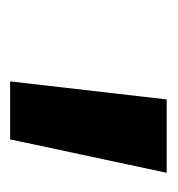

<svg xmlns="http://www.w3.org/2000/svg" viewBox="-6 -762 337 364"><g transform="rotate(90 162.0 -579.5)"><path d="M133.8 -430.7 168 -727.5H307.1L243.7 -430.7Z"/></g></svg>

Font: Inter 18pt
Style: Bold Italic
Weight: 700
Italic angle: -9.3988°
Designer: Rasmus Andersson
Foundry: rsms
Version: Version 4.001;git-66647c0bb